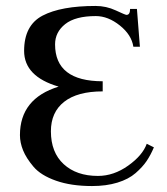

<svg xmlns="http://www.w3.org/2000/svg" viewBox="-20 -615 562 645"><path d="M325 -308Q240 -308 195.5 -273Q151 -238 151 -174Q151 -103 194 -63.5Q237 -24 309 -24Q362 -24 410.5 -58.5Q459 -93 473 -132L497 -120Q486 -94 472.5 -74Q459 -54 435.5 -33.5Q412 -13 374.5 -1.5Q337 10 289 10Q219 10 168 -8Q117 -26 92.5 -55Q68 -84 57.5 -110Q47 -136 47 -161Q47 -284 177 -324Q61 -358 61 -444Q61 -530 123 -562.5Q185 -595 301 -595Q337 -595 369 -580Q401 -565 405 -565Q417 -565 417 -585H440L450 -458H428Q422 -498 382.5 -529.5Q343 -561 302 -561Q233 -561 199 -534Q165 -507 165 -466Q165 -342 325 -342Z"/></svg>

Font: Judson
Style: Regular
Weight: 400
Version: Version 20110429